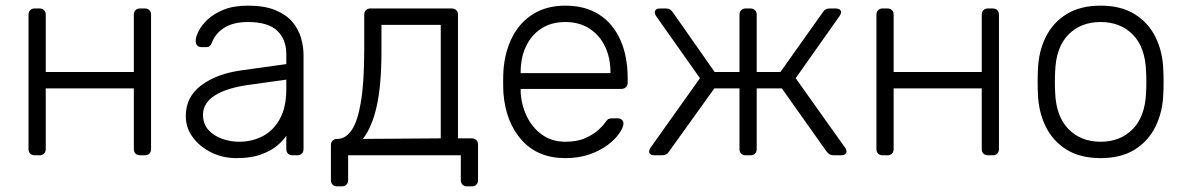

<svg xmlns="http://www.w3.org/2000/svg" viewBox="-20 -550 4197 680"><path d="M103 0Q93 0 87 -6Q81 -12 81 -22V-498Q81 -508 87 -514Q93 -520 103 -520H120Q130 -520 136 -514Q142 -508 142 -498V-295H454V-498Q454 -508 460 -514Q466 -520 476 -520H493Q503 -520 509 -514Q515 -508 515 -498V-22Q515 -12 509 -6Q503 0 493 0H476Q466 0 460 -6Q454 -12 454 -22V-237H142V-22Q142 -12 136 -6Q130 0 120 0Z M817 10Q769 10 728.5 -10Q688 -30 663 -63.5Q638 -97 638 -139Q638 -207 693 -248Q748 -289 836 -301L994 -323V-358Q994 -411 961.5 -441.5Q929 -472 858 -472Q806 -472 774 -451.5Q742 -431 730 -398Q725 -383 711 -383H695Q683 -383 678 -389.5Q673 -396 673 -405Q673 -419 683.5 -440Q694 -461 716 -481.5Q738 -502 773 -516Q808 -530 858 -530Q917 -530 955.5 -514Q994 -498 1015.5 -472.5Q1037 -447 1046 -416Q1055 -385 1055 -355V-22Q1055 -12 1049 -6Q1043 0 1033 0H1016Q1006 0 1000 -6Q994 -12 994 -22V-69Q982 -51 960 -33Q938 -15 903.5 -2.5Q869 10 817 10ZM827 -48Q873 -48 911 -68Q949 -88 971.5 -129.5Q994 -171 994 -234V-268L865 -250Q783 -239 741 -212Q699 -185 699 -144Q699 -111 718 -90Q737 -69 766.5 -58.5Q796 -48 827 -48Z M1174 110Q1164 110 1158 104Q1152 98 1152 88V-36Q1152 -46 1158 -52Q1164 -58 1174 -58H1177Q1205 -59 1226 -90Q1247 -121 1258.5 -190.5Q1270 -260 1270 -375V-498Q1270 -508 1276 -514Q1282 -520 1292 -520H1580Q1590 -520 1596 -514Q1602 -508 1602 -498V-60H1651Q1661 -60 1667 -54Q1673 -48 1673 -38V88Q1673 98 1667 104Q1661 110 1651 110H1634Q1624 110 1618 104Q1612 98 1612 88V0H1213V88Q1213 98 1207 104Q1201 110 1191 110ZM1265 -58 1541 -60V-462H1331V-368Q1331 -248 1314 -173Q1297 -98 1265 -58Z M1982 10Q1885 10 1828 -53.5Q1771 -117 1763 -220Q1762 -235 1762 -260Q1762 -285 1763 -300Q1768 -368 1795 -420Q1822 -472 1869.5 -501Q1917 -530 1982 -530Q2052 -530 2101 -499Q2150 -468 2176.5 -410Q2203 -352 2203 -272V-257Q2203 -247 2196.5 -241Q2190 -235 2180 -235H1824Q1824 -235 1824 -231Q1824 -227 1824 -225Q1826 -180 1845 -139.5Q1864 -99 1899 -73.5Q1934 -48 1982 -48Q2025 -48 2053.5 -61Q2082 -74 2099 -89.5Q2116 -105 2121 -113Q2130 -126 2135 -128.5Q2140 -131 2151 -131H2167Q2176 -131 2182.5 -125.5Q2189 -120 2188 -111Q2187 -97 2172.5 -76.5Q2158 -56 2131.5 -36Q2105 -16 2067 -3Q2029 10 1982 10ZM1824 -291H2142V-295Q2142 -345 2123 -385Q2104 -425 2068 -448.5Q2032 -472 1982 -472Q1932 -472 1896.5 -448.5Q1861 -425 1842.5 -385Q1824 -345 1824 -295Z M2298 0Q2289 0 2284 -3.5Q2279 -7 2279 -14Q2279 -19 2284 -27L2459 -273L2303 -494Q2301 -498 2300 -501Q2299 -504 2299 -506Q2299 -513 2304 -516.5Q2309 -520 2318 -520H2338Q2347 -520 2353 -516.5Q2359 -513 2364 -505L2511 -295H2599V-498Q2599 -508 2605 -514Q2611 -520 2621 -520H2638Q2648 -520 2654 -514Q2660 -508 2660 -498V-295H2744L2893 -505Q2898 -513 2904 -516.5Q2910 -520 2919 -520H2939Q2948 -520 2953.5 -516.5Q2959 -513 2959 -506Q2959 -504 2957.5 -501Q2956 -498 2954 -494L2798 -273L2973 -27Q2978 -21 2978 -14Q2978 -7 2973 -3.5Q2968 0 2959 0H2933Q2924 0 2918 -3.5Q2912 -7 2907 -14L2749 -237H2660V-22Q2660 -12 2654 -6Q2648 0 2638 0H2621Q2611 0 2605 -6Q2599 -12 2599 -22V-237H2510L2350 -14Q2346 -7 2339.5 -3.5Q2333 0 2324 0Z M3106 0Q3096 0 3090 -6Q3084 -12 3084 -22V-498Q3084 -508 3090 -514Q3096 -520 3106 -520H3123Q3133 -520 3139 -514Q3145 -508 3145 -498V-295H3457V-498Q3457 -508 3463 -514Q3469 -520 3479 -520H3496Q3506 -520 3512 -514Q3518 -508 3518 -498V-22Q3518 -12 3512 -6Q3506 0 3496 0H3479Q3469 0 3463 -6Q3457 -12 3457 -22V-237H3145V-22Q3145 -12 3139 -6Q3133 0 3123 0Z M3878 10Q3806 10 3757.5 -20Q3709 -50 3683.5 -102Q3658 -154 3656 -218Q3655 -233 3655 -260Q3655 -287 3656 -302Q3658 -367 3683.5 -418.5Q3709 -470 3757.5 -500Q3806 -530 3878 -530Q3950 -530 3998.5 -500Q4047 -470 4072.5 -418.5Q4098 -367 4100 -302Q4101 -287 4101 -260Q4101 -233 4100 -218Q4098 -154 4072.5 -102Q4047 -50 3998.5 -20Q3950 10 3878 10ZM3878 -48Q3948 -48 3992 -93Q4036 -138 4039 -223Q4040 -238 4040 -260Q4040 -282 4039 -297Q4036 -383 3992 -427.5Q3948 -472 3878 -472Q3808 -472 3764 -427.5Q3720 -383 3717 -297Q3716 -282 3716 -260Q3716 -238 3717 -223Q3720 -138 3764 -93Q3808 -48 3878 -48Z"/></svg>

Font: Rubik Light Light
Style: Regular
Weight: 300
Version: Version 2.101